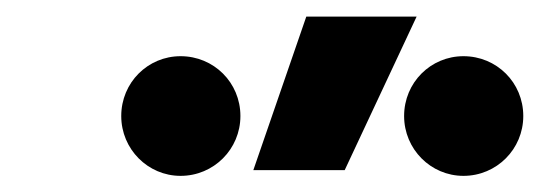

<svg xmlns="http://www.w3.org/2000/svg" viewBox="-20 -815 652 232"><path d="M286.1 -609.4H396.5L483.4 -794.9H350.1ZM198.2 -602.5C238.3 -602.5 270.5 -634.8 270.5 -674.8C270.5 -715.3 238.3 -747.1 198.2 -747.1C158.7 -747.1 126.5 -715.3 126.5 -674.8C126.5 -634.8 158.7 -602.5 198.2 -602.5ZM540 -602.5C580.1 -602.5 612.3 -634.8 612.3 -674.8C612.3 -715.3 580.1 -747.1 540 -747.1C500.5 -747.1 468.3 -715.3 468.3 -674.8C468.3 -634.8 500.5 -602.5 540 -602.5Z"/></svg>

Font: Cascadia Code SemiBold
Style: Italic
Weight: 600
Italic angle: -10°
Monospace: yes
Designer: Aaron Bell
Foundry: Saja Typeworks
Version: Version 2404.023